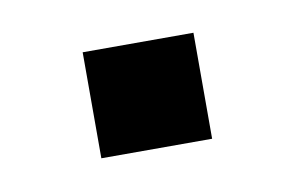

<svg xmlns="http://www.w3.org/2000/svg" viewBox="-31 -154 304 198"><g transform="rotate(-10 121.0 -55.5)"><path d="M63 0V-111H179V0Z"/></g></svg>

Font: Nunito Sans 7pt Condensed Medium
Style: Regular
Weight: 500
Width: 3
Designer: Vernon Adams
Foundry: Vernon Adams
Version: Version 3.101;gftools[0.9.27]